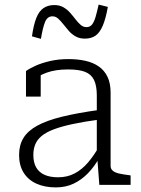

<svg xmlns="http://www.w3.org/2000/svg" viewBox="-20 -804 615 835"><path d="M412 -326V-284Q345 -275 296 -264.5Q247 -254 214 -241.5Q181 -229 161.5 -213Q142 -197 133.5 -176.5Q125 -156 125 -130Q125 -98 137 -76.5Q149 -55 173 -44Q197 -33 233 -33Q273 -33 305 -50Q337 -67 363 -97.5Q389 -128 412 -169V-118Q391 -80 363 -51Q335 -22 300.5 -5.5Q266 11 223 11Q174 11 138 -5.5Q102 -22 82.5 -53.5Q63 -85 63 -130Q63 -173 82 -204Q101 -235 142 -257.5Q183 -280 250 -296.5Q317 -313 412 -326ZM412 0 403 -118 401 -122V-389Q401 -431 389 -456Q377 -481 350 -491.5Q323 -502 276 -502Q221 -502 183 -488Q145 -474 123 -455Q121 -461 122.5 -467.5Q124 -474 129 -480.5Q134 -487 141 -490.5Q148 -494 157 -494V-384H93V-495Q108 -506 134.5 -518Q161 -530 197.5 -538.5Q234 -547 278 -547Q318 -547 351.5 -539.5Q385 -532 409.5 -515Q434 -498 447.5 -470Q461 -442 461 -401V-83Q461 -69 471 -61Q481 -53 499.5 -49Q518 -45 543 -42L548 -41V0ZM349 -636Q326 -636 309 -645.5Q292 -655 279 -670Q266 -685 255 -699Q244 -713 233 -723Q222 -733 208 -733Q186 -733 176 -708.5Q166 -684 158 -635L119 -646Q126 -696 138 -726Q150 -756 169.5 -769Q189 -782 216 -782Q239 -782 255.5 -772.5Q272 -763 284.5 -749Q297 -735 308 -720.5Q319 -706 330.5 -696Q342 -686 356 -686Q371 -686 380 -697Q389 -708 395.5 -730Q402 -752 409 -784L449 -774Q440 -723 427 -692.5Q414 -662 395.5 -649Q377 -636 349 -636Z"/></svg>

Font: Roboto Serif 20pt ExtraLight
Style: Regular
Weight: 250
Version: Version 1.008